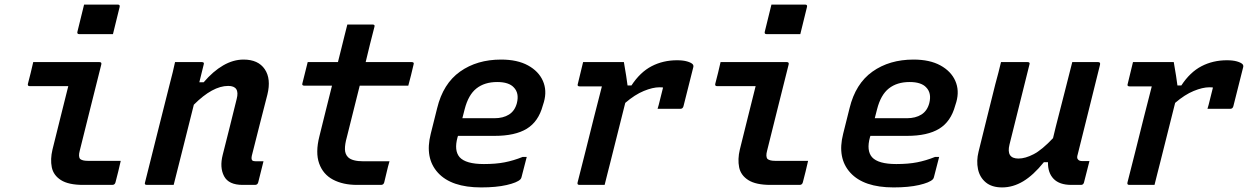

<svg xmlns="http://www.w3.org/2000/svg" viewBox="-20 -807 5447 838"><path d="M125 -536H414Q425 -536 422 -525Q398 -431 375 -337.5Q352 -244 328 -149Q321 -123 330 -113Q340 -105 363 -105H507Q502 -82 496 -58Q490 -34 484 -11Q481 0 470 0H343Q279 0 246 -21Q213 -42 206 -77Q199 -112 209 -154Q226 -225 243.5 -293Q261 -361 278 -431H110Q99 -431 102 -442Q108 -465 114 -489Q120 -513 125 -536ZM347 -787H494Q505 -787 502 -776L473 -658H326Q315 -658 318 -669Z M744 -536H861Q873 -536 869 -525Q860 -488 850 -448H869Q910 -496 954 -521.5Q998 -547 1043 -547Q1107 -547 1135.5 -505Q1164 -463 1147 -394Q1130 -327 1113 -261.5Q1096 -196 1079 -127Q1076 -112 1081 -107Q1085 -103 1097 -103H1130Q1124 -80 1118.5 -57Q1113 -34 1107 -11Q1104 0 1093 0H1039Q978 0 958 -38Q938 -76 952 -131Q968 -194 982.5 -252Q997 -310 1013 -375Q1028 -432 976 -432Q908 -432 826 -350Q804 -262 782 -174.5Q760 -87 738 0H621Q609 0 613 -11Q640 -118 666.5 -224.5Q693 -331 720 -437Q728 -467 734 -492Q740 -517 744 -536Z M1680 -103Q1673 -79 1668 -57Q1663 -35 1657 -11Q1654 0 1643 0H1538Q1477 0 1433.5 -23Q1390 -46 1373 -93.5Q1356 -141 1374 -212Q1388 -268 1401.5 -323Q1415 -378 1429 -433H1309Q1296 -433 1300 -444Q1306 -469 1311.5 -490Q1317 -511 1323 -536H1455Q1463 -570 1471 -600Q1477 -626 1483.5 -650.5Q1490 -675 1496 -700H1606Q1618 -700 1614 -689Q1604 -651 1594.5 -612.5Q1585 -574 1576 -536H1777Q1789 -536 1785 -525Q1779 -500 1774 -479Q1769 -458 1762 -433H1550Q1536 -377 1522 -321Q1508 -265 1494 -209Q1485 -177 1485.5 -155.5Q1486 -134 1499 -121Q1517 -103 1567 -103Z M2167 -547Q2238 -547 2284.5 -521.5Q2331 -496 2349.5 -454Q2368 -412 2354 -362L2349 -346Q2330 -276 2279 -245Q2228 -214 2139 -214H1979L1977 -208Q1961 -150 1986 -121Q2013 -91 2092 -91Q2144 -91 2182.5 -98.5Q2221 -106 2261 -122H2279Q2268 -77 2256 -33Q2255 -30 2254 -28Q2253 -26 2251 -24Q2237 -10 2191.5 0.5Q2146 11 2080 11Q1950 11 1891.5 -53Q1833 -117 1860 -223L1888 -335Q1914 -442 1988 -494.5Q2062 -547 2167 -547ZM2150 -449Q2095 -449 2059.5 -421Q2024 -393 2008 -330L1998 -291H2138Q2176 -291 2201.5 -307Q2227 -323 2236 -357Q2247 -401 2222 -426Q2212 -437 2194 -443Q2176 -449 2150 -449Z M2525 -536H2703Q2703 -536 2706 -518Q2709 -500 2713 -476Q2717 -452 2719 -434H2736Q2774 -492 2824 -518Q2874 -544 2935 -544Q2961 -544 2978.5 -539Q2996 -534 3003 -527Q3008 -521 3006 -514L2963 -343Q2960 -332 2949 -332H2850L2855 -349Q2864 -386 2874 -425Q2869 -426 2858 -426Q2829 -426 2790 -410Q2751 -394 2709 -358Q2694 -298 2677 -230.5Q2660 -163 2644 -99Q2637 -73 2631 -48Q2625 -23 2619 0H2509Q2498 0 2501 -11Q2517 -73 2535.5 -147Q2554 -221 2572.5 -295Q2591 -369 2607 -430H2510Q2498 -430 2502 -441Q2508 -465 2513.5 -488.5Q2519 -512 2525 -536Z M3125 -536H3414Q3425 -536 3422 -525Q3398 -431 3375 -337.5Q3352 -244 3328 -149Q3321 -123 3330 -113Q3340 -105 3363 -105H3507Q3502 -82 3496 -58Q3490 -34 3484 -11Q3481 0 3470 0H3343Q3279 0 3246 -21Q3213 -42 3206 -77Q3199 -112 3209 -154Q3226 -225 3243.5 -293Q3261 -361 3278 -431H3110Q3099 -431 3102 -442Q3108 -465 3114 -489Q3120 -513 3125 -536ZM3347 -787H3494Q3505 -787 3502 -776L3473 -658H3326Q3315 -658 3318 -669Z M3967 -547Q4038 -547 4084.5 -521.5Q4131 -496 4149.5 -454Q4168 -412 4154 -362L4149 -346Q4130 -276 4079 -245Q4028 -214 3939 -214H3779L3777 -208Q3761 -150 3786 -121Q3813 -91 3892 -91Q3944 -91 3982.5 -98.5Q4021 -106 4061 -122H4079Q4068 -77 4056 -33Q4055 -30 4054 -28Q4053 -26 4051 -24Q4037 -10 3991.5 0.5Q3946 11 3880 11Q3750 11 3691.5 -53Q3633 -117 3660 -223L3688 -335Q3714 -442 3788 -494.5Q3862 -547 3967 -547ZM3950 -449Q3895 -449 3859.5 -421Q3824 -393 3808 -330L3798 -291H3938Q3976 -291 4001.5 -307Q4027 -323 4036 -357Q4047 -401 4022 -426Q4012 -437 3994 -443Q3976 -449 3950 -449Z M4349 -536H4465Q4477 -536 4473 -525Q4451 -437 4429.5 -350.5Q4408 -264 4386 -176Q4371 -115 4425 -115Q4455 -115 4491.5 -134Q4528 -153 4576 -204Q4588 -255 4601 -304.5Q4614 -354 4628 -410Q4642 -466 4660 -536H4773Q4784 -536 4781 -524Q4757 -427 4731.5 -324.5Q4706 -222 4684 -134Q4678 -116 4686 -110Q4691 -104 4704 -104H4735Q4729 -81 4723 -57Q4717 -33 4711 -10Q4708 0 4698 0H4656Q4604 0 4578.5 -26.5Q4553 -53 4554 -99H4536Q4490 -42 4445.5 -15.5Q4401 11 4354 11Q4309 11 4282.5 -11Q4256 -33 4248.5 -69Q4241 -105 4251 -145Q4269 -219 4287.5 -292.5Q4306 -366 4324 -439Q4331 -465 4337.5 -489.5Q4344 -514 4349 -536Z M4925 -536H5103Q5103 -536 5106 -518Q5109 -500 5113 -476Q5117 -452 5119 -434H5136Q5174 -492 5224 -518Q5274 -544 5335 -544Q5361 -544 5378.5 -539Q5396 -534 5403 -527Q5408 -521 5406 -514L5363 -343Q5360 -332 5349 -332H5250L5255 -349Q5264 -386 5274 -425Q5269 -426 5258 -426Q5229 -426 5190 -410Q5151 -394 5109 -358Q5094 -298 5077 -230.5Q5060 -163 5044 -99Q5037 -73 5031 -48Q5025 -23 5019 0H4909Q4898 0 4901 -11Q4917 -73 4935.5 -147Q4954 -221 4972.5 -295Q4991 -369 5007 -430H4910Q4898 -430 4902 -441Q4908 -465 4913.5 -488.5Q4919 -512 4925 -536Z"/></svg>

Font: Recursive Mn Lnr St SmB
Style: Italic
Weight: 600
Italic angle: -15°
Monospace: yes
Version: Version 1.079;hotconv 1.0.112;makeotfexe 2.5.65598; ttfautoh